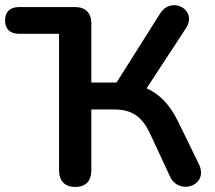

<svg xmlns="http://www.w3.org/2000/svg" viewBox="-23 -733 852 761"><path d="M275 8C317 8 339 -16 339 -58V-299H431C498 -299 540 -272 572 -203L651 -33C687 44 807 2 765 -83L683 -251C651 -316 612 -359 558 -383L714 -621C762 -694 657 -751 612 -680L439 -406H339V-640C339 -682 316 -705 275 -705H53C17 -705 -3 -686 -3 -652C-3 -618 17 -599 53 -599H211V-58C211 -16 234 8 275 8Z"/></svg>

Font: Nunito
Style: Bold
Weight: 700
Designer: Vernon Adams
Foundry: Vernon Adams
Version: Version 3.602